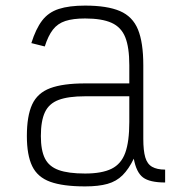

<svg xmlns="http://www.w3.org/2000/svg" viewBox="-20 -652 640 686"><path d="M284 14Q205 14 159.5 -2.5Q114 -19 95 -58.5Q76 -98 76 -166Q76 -238 95 -279Q114 -320 159.5 -337Q205 -354 284 -354H442V-419Q442 -483 427.5 -519Q413 -555 378.5 -570.5Q344 -586 284 -586Q241 -586 213.5 -577Q186 -568 169 -546Q152 -524 140 -486L92 -498Q108 -549 130.5 -578.5Q153 -608 190 -620Q227 -632 284 -632Q363 -632 408.5 -612.5Q454 -593 473 -546.5Q492 -500 492 -419V-156Q492 -114 499 -90Q506 -66 523.5 -56Q541 -46 570 -46V0Q515 0 491 -18Q467 -36 458 -85Q440 -48 418 -26Q396 -4 364 5Q332 14 284 14ZM284 -32Q344 -32 378.5 -49Q413 -66 427.5 -106Q442 -146 442 -216V-308H284Q224 -308 189.5 -295Q155 -282 140.5 -251Q126 -220 126 -166Q126 -115 140.5 -86Q155 -57 189.5 -44.5Q224 -32 284 -32Z"/></svg>

Font: Victor Mono Thin
Style: Regular
Weight: 100
Monospace: yes
Designer: Rune Bjørnerås
Version: Version 1.561;gftools[0.9.30]